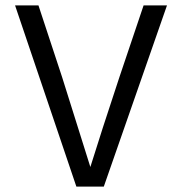

<svg xmlns="http://www.w3.org/2000/svg" viewBox="-20 -694 677 714"><path d="M366 0H264L36 -674H123L211 -407L316 -73Q355 -199 424 -407L514 -674H601Z"/></svg>

Font: Hind Vadodara
Style: Regular
Weight: 400
Designer: Hitesh Malaviya
Foundry: Indian Type Foundry
Version: Version 1.001;PS 1.0;hotconv 1.0.86;makeotf.lib2.5.63406; tt